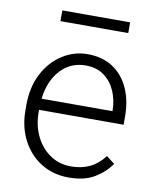

<svg xmlns="http://www.w3.org/2000/svg" viewBox="-82 -771 680 843"><g transform="rotate(10 258.5 -349.0)"><path d="M281.2 9.8Q212.4 9.8 158.7 -23.4Q105 -56.6 74.5 -115.2Q43.9 -173.8 43.9 -249.5V-270.5Q43.9 -352.1 75.4 -412.1Q106.9 -472.2 158.7 -505.1Q210.4 -538.1 270.5 -538.1Q337.9 -538.1 384.5 -506.8Q431.2 -475.6 455.3 -421.1Q479.5 -366.7 479.5 -295.9V-260.3H102.5V-249.5Q102.5 -191.4 125.5 -143.8Q148.4 -96.2 189.2 -68.1Q230 -40 283.7 -40Q330.1 -40 366.5 -57.4Q402.8 -74.7 431.6 -112.3L468.3 -84Q442.4 -45.4 397.2 -17.8Q352.1 9.8 281.2 9.8ZM270.5 -487.8Q203.6 -487.8 158.9 -439.2Q114.3 -390.6 105 -310.5H420.9V-316.9Q419.9 -361.3 403.1 -400.1Q386.2 -439 353.3 -463.4Q320.3 -487.8 270.5 -487.8ZM429.7 -708V-660.2H127.4V-708Z"/></g></svg>

Font: Vazirmatn UI FD ExtraLight
Style: Regular
Weight: 200
Designer: Saber Rastikerdar
Foundry: Saber Rastikerdar
Version: Version 33.003